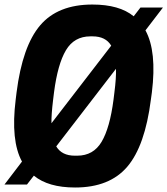

<svg xmlns="http://www.w3.org/2000/svg" viewBox="-31 -813 738 846"><path d="M376 -793Q495.1 -793 558.1 -741.2L587.9 -779.8H687L609.9 -679.2Q660.6 -586.9 638.2 -405.8L633.8 -374Q607.9 -169.9 529.8 -78.4Q451.7 13.2 299.8 13.2Q181.6 13.2 118.2 -39.1L87.9 0H-11.2L65.9 -101.1Q15.6 -192.9 38.1 -374L42 -405.8Q67.9 -609.9 146 -701.4Q224.1 -793 376 -793ZM207 -405.8 203.1 -374Q194.8 -306.2 195.8 -270L459 -611.8Q434.6 -652.8 377 -652.8H367.2Q295.9 -652.8 259.5 -591.6Q223.1 -530.3 207 -405.8ZM298.8 -127H309.1Q380.4 -127 416.7 -188.2Q453.1 -249.5 469.2 -374L473.1 -405.8Q481.4 -470.2 480 -509.8L216.8 -168Q241.2 -127 298.8 -127Z"/></svg>

Font: Cooper Hewitt
Style: Bold Italic
Weight: 712
Designer: Village Type and Design LLC
Foundry: Cooper Hewitt Smithsonian Design Museum
Version: 1.000